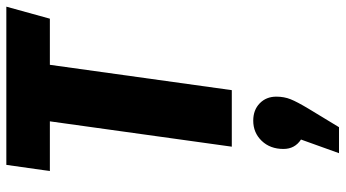

<svg xmlns="http://www.w3.org/2000/svg" viewBox="-256 -478 1064 591"><g transform="rotate(-90 275.5 -182.0)"><path d="M514 -560H372L294 0H120L198 -560H45L64 -694H551ZM274 137Q274 161 266 181Q258 201 237 236L180 330H100L142 213Q113 194 113 159Q113 118 138 92Q163 66 200 66Q233 66 253.5 86Q274 106 274 137Z"/></g></svg>

Font: Fira Sans Condensed ExtraBold
Style: Italic
Weight: 800
Width: 3
Italic angle: -8°
Designer: bBox Type GmbH & Carrois Corporate GbR & Edenspiekermann AG
Foundry: bBox Type GmbH & Carrois Corporate GbR & Edenspiekermann AG
Version: Version 4.301